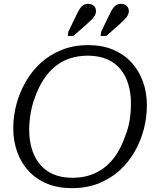

<svg xmlns="http://www.w3.org/2000/svg" viewBox="-20 -963 826 1000"><path d="M355 17Q282 17 225 -6.5Q168 -30 129 -72.5Q90 -115 69.5 -172Q49 -229 49 -295Q49 -358 65.5 -420Q82 -482 114 -537.5Q146 -593 192.5 -635.5Q239 -678 301 -703Q363 -728 440 -728Q513 -728 569.5 -704Q626 -680 665 -637.5Q704 -595 724.5 -538Q745 -481 745 -415Q745 -352 729 -290Q713 -228 681 -172.5Q649 -117 602 -74.5Q555 -32 493 -7.5Q431 17 355 17ZM437 -673Q387 -673 344.5 -659Q302 -645 268 -617.5Q234 -590 208 -550.5Q182 -511 164 -461Q153 -434 146 -404.5Q139 -375 135.5 -345.5Q132 -316 132 -287Q132 -232 146 -186.5Q160 -141 188 -107Q216 -73 258.5 -55Q301 -37 358 -37Q408 -37 450 -51Q492 -65 526.5 -92.5Q561 -120 587 -159.5Q613 -199 630 -249Q642 -277 649 -306Q656 -335 659 -364.5Q662 -394 662 -423Q662 -478 648.5 -523.5Q635 -569 607 -603Q579 -637 536.5 -655Q494 -673 437 -673ZM381 -891Q393 -917 406 -930Q419 -943 439 -943Q457 -943 468.5 -932.5Q480 -922 480 -905Q480 -894 474.5 -883.5Q469 -873 458.5 -862.5Q448 -852 433 -838L362 -776H333L336 -798ZM552 -891Q564 -917 577 -930Q590 -943 610 -943Q628 -943 639.5 -932.5Q651 -922 651 -905Q651 -894 645.5 -883.5Q640 -873 629.5 -862.5Q619 -852 604 -838L534 -776H504L507 -798Z"/></svg>

Font: Roboto Serif 20pt Light
Style: Italic
Weight: 300
Italic angle: -10°
Version: Version 1.007